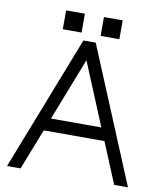

<svg xmlns="http://www.w3.org/2000/svg" viewBox="-92 -930 852 1004"><g transform="rotate(10 333.5 -427.5)"><path d="M477.5 -754.9H377.9V-855H477.5ZM276.9 -754.9H177.2V-855H276.9ZM293.5 -715.8H358.9L656.2 0H583L493.2 -216.8H170.9L85.9 0H14.2ZM327.1 -616.7Q294.4 -532.2 262 -450Q229.5 -367.7 197.3 -284.2H464.8Z"/></g></svg>

Font: AnjaliOldLipi
Style: Regular
Weight: 400
Designer: Kevin & Siji
Foundry: Core : Kevin & Siji
Modification : Hiran Venugopalan
Opentype mlm2 support: Rajeesh Nambiar
New Feature Table : Santhosh
Version: Version 7.1.0+20221109